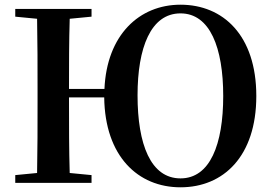

<svg xmlns="http://www.w3.org/2000/svg" viewBox="-20 -779 1160 818"><path d="M749 -19C622 -19 566 -164 566 -373C566 -575 622 -722 749 -722C875 -722 931 -575 931 -370C931 -164 875 -19 749 -19ZM749 19C931 19 1072 -112 1072 -370C1072 -629 930 -759 749 -759C574 -759 435 -631 425 -400H274C274 -501 274 -601 277 -699L370 -708V-741H45V-708L138 -699C140 -597 140 -496 140 -394V-346C140 -243 140 -141 138 -42L45 -33V0H370V-33L277 -42C274 -141 274 -243 274 -364H424C427 -113 568 19 749 19Z"/></svg>

Font: GenRyuMin2 TW B
Style: Regular
Weight: 700
Version: Version 2.100;PS 2.1;hotconv 16.6.51;makeotf.lib2.5.65220 DE